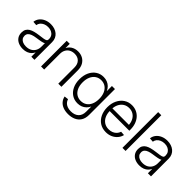

<svg xmlns="http://www.w3.org/2000/svg" viewBox="63 -1641 2765 2765"><g transform="rotate(45 1445.5 -258.5)"><path d="M218.3 8.8Q168.9 8.8 128.4 -8.5Q87.9 -25.9 63.7 -60.5Q39.6 -95.2 39.6 -146Q39.6 -186.5 54.9 -213.1Q70.3 -239.7 98.1 -256.3Q126 -272.9 164.3 -282.7Q202.6 -292.5 248 -298.3Q295.9 -304.7 326.7 -309.3Q357.4 -314 372.3 -323.2Q387.2 -332.5 387.2 -352.5V-361.8Q387.2 -395 371.1 -420.2Q355 -445.3 325.7 -459.7Q296.4 -474.1 256.8 -474.1Q217.8 -474.1 187 -460.4Q156.2 -446.8 137.7 -423.6Q119.1 -400.4 115.7 -371.6L52.2 -376.5Q57.6 -422.9 85.4 -457.5Q113.3 -492.2 157.5 -511.7Q201.7 -531.2 256.3 -531.2Q296.9 -531.2 332.3 -519.8Q367.7 -508.3 394 -486.3Q420.4 -464.4 435.3 -432.6Q450.2 -400.9 450.2 -360.4V0H387.2V-85H384.8Q373.5 -60.5 351.8 -39.1Q330.1 -17.6 296.9 -4.4Q263.7 8.8 218.3 8.8ZM226.6 -48.8Q277.3 -48.8 313.2 -68.8Q349.1 -88.9 368.2 -123.8Q387.2 -158.7 387.2 -203.1V-276.9Q380.4 -270.5 366.2 -265.6Q352.1 -260.7 333 -256.8Q314 -252.9 291.7 -249.5Q269.5 -246.1 246.1 -242.7Q202.6 -236.8 170.7 -225.3Q138.7 -213.9 121.3 -194.1Q104 -174.3 104 -143.1Q104 -112.8 119.9 -91.8Q135.7 -70.8 163.3 -59.8Q190.9 -48.8 226.6 -48.8Z M648.4 -319.3V0H585V-522.5H647V-398.9H631.3Q653.8 -467.3 701.4 -499.3Q749 -531.2 810.5 -531.2Q864.7 -531.2 907.2 -508.1Q949.7 -484.9 974.6 -440.7Q999.5 -396.5 999.5 -331.5V0H936V-327.6Q936 -396.5 898.9 -434.3Q861.8 -472.2 798.8 -472.2Q756.3 -472.2 722.4 -454.8Q688.5 -437.5 668.5 -403.3Q648.4 -369.1 648.4 -319.3Z M1343.8 211.4Q1285.6 211.4 1241 194.1Q1196.3 176.8 1168.2 144Q1140.1 111.3 1130.9 65.9L1192.9 58.6Q1201.7 87.9 1221.4 109.4Q1241.2 130.9 1272 142.8Q1302.7 154.8 1343.8 154.8Q1419.4 154.8 1462.2 115Q1504.9 75.2 1504.9 2.4V-101.1H1503.4Q1488.3 -69.3 1463.4 -45.2Q1438.5 -21 1405 -7.6Q1371.6 5.9 1330.1 5.9Q1264.2 5.9 1213.6 -27.3Q1163.1 -60.5 1134.3 -120.8Q1105.5 -181.2 1105.5 -261.2Q1105.5 -341.8 1134 -402.6Q1162.6 -463.4 1213.4 -497.3Q1264.2 -531.2 1330.6 -531.2Q1371.6 -531.2 1405.5 -517.3Q1439.5 -503.4 1464.8 -478.5Q1490.2 -453.6 1503.9 -420.9H1505.9V-522.5H1567.9V2.9Q1567.9 74.2 1538.6 120.4Q1509.3 166.5 1458.5 189Q1407.7 211.4 1343.8 211.4ZM1338.9 -52.2Q1390.6 -52.2 1428.7 -77.9Q1466.8 -103.5 1487.5 -150.6Q1508.3 -197.8 1508.3 -261.7Q1508.3 -325.7 1487.5 -373.3Q1466.8 -420.9 1429 -447.3Q1391.1 -473.6 1338.9 -473.6Q1289.1 -473.6 1251 -448Q1212.9 -422.4 1191.4 -375Q1169.9 -327.6 1169.9 -261.7Q1169.9 -195.8 1191.4 -148.9Q1212.9 -102.1 1251 -77.1Q1289.1 -52.2 1338.9 -52.2Z M1912.6 10.7Q1839.4 10.7 1785.9 -24.2Q1732.4 -59.1 1703.4 -120.4Q1674.3 -181.6 1674.3 -259.8Q1674.3 -338.9 1704.1 -400.4Q1733.9 -461.9 1786.4 -497.1Q1838.9 -532.2 1907.7 -532.2Q1958 -532.2 2000.2 -513.4Q2042.5 -494.6 2073.5 -459.5Q2104.5 -424.3 2121.6 -375.2Q2138.7 -326.2 2138.7 -265.6V-244.1H1710V-299.8H2102.5L2075.2 -281.2Q2075.2 -338.4 2054.2 -382.1Q2033.2 -425.8 1995.6 -450.2Q1958 -474.6 1907.7 -474.6Q1856.9 -474.6 1818.6 -449.5Q1780.3 -424.3 1759 -380.1Q1737.8 -335.9 1737.8 -277.8V-252Q1737.8 -191.9 1759 -145.5Q1780.3 -99.1 1819.6 -73.2Q1858.9 -47.4 1913.1 -47.4Q1951.7 -47.4 1982.7 -60.5Q2013.7 -73.7 2034.9 -96.9Q2056.2 -120.1 2065.4 -150.4L2128.4 -146Q2117.7 -100.1 2087.2 -64.7Q2056.6 -29.3 2012 -9.3Q1967.3 10.7 1912.6 10.7Z M2306.2 -727.5V0H2242.7V-727.5Z M2591.8 8.8Q2542.5 8.8 2502 -8.5Q2461.4 -25.9 2437.3 -60.5Q2413.1 -95.2 2413.1 -146Q2413.1 -186.5 2428.5 -213.1Q2443.8 -239.7 2471.7 -256.3Q2499.5 -272.9 2537.8 -282.7Q2576.2 -292.5 2621.6 -298.3Q2669.4 -304.7 2700.2 -309.3Q2731 -314 2745.8 -323.2Q2760.7 -332.5 2760.7 -352.5V-361.8Q2760.7 -395 2744.6 -420.2Q2728.5 -445.3 2699.2 -459.7Q2669.9 -474.1 2630.4 -474.1Q2591.3 -474.1 2560.5 -460.4Q2529.8 -446.8 2511.2 -423.6Q2492.7 -400.4 2489.3 -371.6L2425.8 -376.5Q2431.2 -422.9 2459 -457.5Q2486.8 -492.2 2531 -511.7Q2575.2 -531.2 2629.9 -531.2Q2670.4 -531.2 2705.8 -519.8Q2741.2 -508.3 2767.6 -486.3Q2793.9 -464.4 2808.8 -432.6Q2823.7 -400.9 2823.7 -360.4V0H2760.7V-85H2758.3Q2747.1 -60.5 2725.3 -39.1Q2703.6 -17.6 2670.4 -4.4Q2637.2 8.8 2591.8 8.8ZM2600.1 -48.8Q2650.9 -48.8 2686.8 -68.8Q2722.7 -88.9 2741.7 -123.8Q2760.7 -158.7 2760.7 -203.1V-276.9Q2753.9 -270.5 2739.7 -265.6Q2725.6 -260.7 2706.5 -256.8Q2687.5 -252.9 2665.3 -249.5Q2643.1 -246.1 2619.6 -242.7Q2576.2 -236.8 2544.2 -225.3Q2512.2 -213.9 2494.9 -194.1Q2477.5 -174.3 2477.5 -143.1Q2477.5 -112.8 2493.4 -91.8Q2509.3 -70.8 2536.9 -59.8Q2564.5 -48.8 2600.1 -48.8Z"/></g></svg>

Font: Inter 28pt Light
Style: Regular
Weight: 300
Designer: Rasmus Andersson
Foundry: rsms
Version: Version 4.001;git-66647c0bb